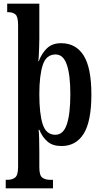

<svg xmlns="http://www.w3.org/2000/svg" viewBox="-20 -780 555 1040"><path d="M11 240V194H20Q47 194 62.5 181Q78 168 78 123V-644Q78 -690 63.5 -702Q49 -714 26 -714H19V-760H193V-571Q193 -551 192 -524.5Q191 -498 190 -476.5Q189 -455 187 -449H190Q207 -493 235.5 -519.5Q264 -546 311 -546Q391 -546 433 -479.5Q475 -413 475 -268Q475 -123 433.5 -56Q392 11 313 11Q266 11 238 -12.5Q210 -36 193 -77H189Q191 -65 192 -31.5Q193 2 193 42V126Q193 170 209 182Q225 194 251 194H267V240ZM280 -50Q323 -50 342 -106.5Q361 -163 361 -270Q361 -374 342 -429.5Q323 -485 281 -485Q230 -485 211.5 -427.5Q193 -370 193 -270Q193 -163 211.5 -106.5Q230 -50 280 -50Z"/></svg>

Font: Noto Serif Tamil ExtraCondensed SemiBold
Style: Regular
Weight: 600
Width: 2
Designer: Indian Type Foundry, Tom Grace, and the Monotype Design Team
Foundry: Monotype Imaging Inc.
Version: Version 2.004; ttfautohint (v1.8.4.7-5d5b)